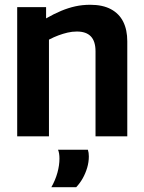

<svg xmlns="http://www.w3.org/2000/svg" viewBox="-20 -571 605 804"><path d="M52 0V-541H173V-494Q206 -513 236 -525.5Q266 -538 295.5 -544.5Q325 -551 358 -551Q410 -551 444.5 -532.5Q479 -514 496 -480Q513 -446 513 -398V0H380V-356Q380 -398 360.5 -418.5Q341 -439 302 -439Q282 -439 263 -434.5Q244 -430 225 -423Q206 -416 185 -405V0ZM195 213Q212 183 220.5 152Q229 121 229 93Q229 82 227.5 72.5Q226 63 223 56H348Q350 62 351 69Q352 76 352 84Q352 108 345 131.5Q338 155 326.5 175.5Q315 196 299 213Z"/></svg>

Font: Georama ExtraCondensed Thin SemiBold
Style: Regular
Weight: 600
Version: Version 1.001